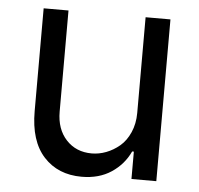

<svg xmlns="http://www.w3.org/2000/svg" viewBox="-45 -591 670 645"><g transform="rotate(5 290.5 -268.5)"><path d="M420.5 -223Q420.5 -186.4 407.5 -157Q394.5 -127.5 373.6 -109.9Q352.6 -92.3 328.5 -83.1Q304.3 -73.9 279.8 -73.9Q226.9 -73.9 193.7 -109.7Q160.5 -145.6 160.5 -204.5V-545.5H76.7V-198.9Q76.7 -98 124.8 -45.5Q172.9 7.1 252.8 7.1Q311.4 7.1 352.8 -20.4Q394.2 -47.9 414.8 -92.3H420.5V0H504.3V-545.5H420.5Z"/></g></svg>

Font: Inter-Regular
Style: Regular
Weight: 500
Designer: Rasmus Andersson
Foundry: rsms
Version: ""